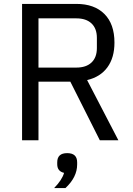

<svg xmlns="http://www.w3.org/2000/svg" viewBox="-20 -718 680 983"><path d="M375 113V124Q375 189 315 245H257Q298 203 308 167Q273 159 273 123V113Q273 66 324 66Q375 66 375 113ZM177 -300V0H93V-698H371Q463 -698 514.5 -646.5Q566 -595 566 -500Q566 -423 530 -373.5Q494 -324 426 -308L586 0H491L340 -300ZM177 -372H371Q421 -372 448.5 -398Q476 -424 476 -472V-524Q476 -572 448.5 -598Q421 -624 371 -624H177Z"/></svg>

Font: Aneliza
Style: Regular
Weight: 400
Designer: Mike Abbink, Paul van der Laan, Pieter van Rosmalen
Foundry: Bold Monday
Version: Version 3.0